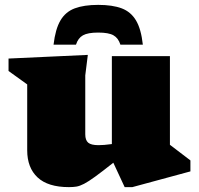

<svg xmlns="http://www.w3.org/2000/svg" viewBox="-20 -752 817 787"><path d="M329.5 -201.5Q329.5 -177.5 341.5 -167.2Q353.5 -157 383.5 -157Q393.5 -157 407.5 -158Q421.5 -159 438.5 -161.5V-522H676.5V-158.5L760.5 -94.5V-49.5L522.5 15H491L444.5 -85Q398.5 -48.5 370.2 -28Q342 -7.5 324.5 1.5Q307 10.5 293.5 12.8Q280 15 262.5 15Q176.5 15 134 -24.8Q91.5 -64.5 91.5 -136V-406L15 -461V-512L340 -527L329.5 -443ZM382.5 -618.5Q340 -618.5 320 -607.2Q300 -596 291.5 -569H199.5Q207 -633 227.8 -668.2Q248.5 -703.5 286.5 -717.8Q324.5 -732 382.5 -732Q441 -732 478.8 -717.8Q516.5 -703.5 537.5 -668.2Q558.5 -633 565.5 -569H473.5Q465 -596 445.2 -607.2Q425.5 -618.5 382.5 -618.5Z"/></svg>

Font: Newsreader Caption ExtraBold
Style: Regular
Weight: 800
Designer: Hugues Gentile
Foundry: Production Type
Version: Version 1.001